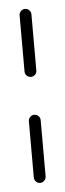

<svg xmlns="http://www.w3.org/2000/svg" viewBox="-44 -544 193 570"><g transform="rotate(-5 52.5 -259.5)"><path d="M52.6 0Q45.6 0 40.4 -5.2Q35.2 -10.4 35.2 -17.8V-185.2Q35.2 -192.6 40.4 -197.8Q45.6 -203 52.6 -203Q60 -203 65.2 -197.8Q70.4 -192.6 70.4 -185.2V-17.8Q70.4 -10.7 65.2 -5.4Q60 0 52.6 0ZM52.6 -315.9Q45.6 -315.9 40.4 -321.1Q35.2 -326.3 35.2 -333.3V-500.7Q35.2 -508.1 40.4 -513.3Q45.6 -518.5 52.6 -518.5Q60 -518.5 65.2 -513.3Q70.4 -508.1 70.4 -500.7V-333.3Q70.4 -326.3 65.2 -321.1Q60 -315.9 52.6 -315.9Z"/></g></svg>

Font: 26F Galaxy Sans Light
Style: Regular
Weight: 300
Designer: C₂₉H₂₅N₃O₅
Version: Version 1.100